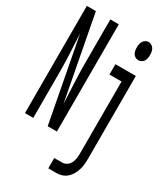

<svg xmlns="http://www.w3.org/2000/svg" viewBox="-230 -830 984 1140"><g transform="rotate(30 262.5 -260.0)"><path d="M15 0V-735H77L186 -161Q183 -231 179.5 -301Q176 -371 176 -441V-735H234V0H171L62 -574Q66 -504 69 -434Q72 -364 72 -294V0ZM440 -608Q430 -608 420 -613.5Q410 -619 404.5 -628Q399 -637 397 -648Q395 -659 395 -670Q395 -681 397 -692Q399 -703 404.5 -712Q410 -721 420 -727Q430 -733 440 -733Q451 -733 461 -727Q471 -721 476.5 -712Q482 -703 484 -692Q486 -681 486 -670Q486 -659 484 -648Q482 -637 476.5 -628Q471 -619 461 -613.5Q451 -608 440 -608ZM299 215V144H352Q363 144 373.5 140Q384 136 392 128.5Q400 121 405 111Q410 101 413 90Q416 79 417 68Q418 57 418 46V-449H335V-520H475V46Q475 61 474 76Q473 91 470 105.5Q467 120 462 134Q457 148 449.5 160.5Q442 173 431.5 184Q421 195 408.5 202Q396 209 381.5 212Q367 215 352 215Z"/></g></svg>

Font: Iosevka Pride
Style: Regular
Weight: 400
Monospace: yes
Designer: Belleve Invis
Foundry: Belleve Invis
Version: Version 30.3.1; ttfautohint (v1.8.4)